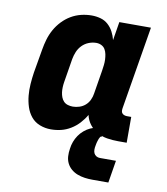

<svg xmlns="http://www.w3.org/2000/svg" viewBox="-83 -608 766 879"><g transform="rotate(10 300.0 -168.0)"><path d="M178 8Q151 8 126.5 -1.5Q102 -11 86 -30.5Q70 -50 62 -75Q54 -100 51.5 -126.5Q49 -153 51 -180.5Q53 -208 57 -235L76 -345Q80 -369 87 -393Q94 -417 106.5 -439.5Q119 -462 137 -481Q155 -500 177 -513Q199 -526 223.5 -532Q248 -538 273 -538Q294 -538 314 -532.5Q334 -527 349 -513.5Q364 -500 373.5 -482Q383 -464 388 -444L402 -530H549L485 -144Q484 -137 484.5 -131Q485 -125 489 -120.5Q493 -116 499 -114Q505 -112 511 -112H531V8H491Q465 8 440 4Q415 0 393.5 -12Q372 -24 357 -43.5Q342 -63 337 -87Q325 -66 308 -47.5Q291 -29 269.5 -16Q248 -3 225 2.5Q202 8 178 8ZM259 -112Q274 -112 289.5 -117Q305 -122 317 -132.5Q329 -143 336 -158Q343 -173 345 -188L363 -298Q365 -311 366.5 -324Q368 -337 367.5 -349.5Q367 -362 364.5 -374.5Q362 -387 356 -397Q350 -407 339 -412.5Q328 -418 315 -418Q297 -418 279.5 -411Q262 -404 249 -390.5Q236 -377 229 -360Q222 -343 219 -326L201 -216Q199 -204 198.5 -191.5Q198 -179 199.5 -167.5Q201 -156 205 -145.5Q209 -135 216.5 -127Q224 -119 235.5 -115.5Q247 -112 259 -112ZM405 202Q387 202 369.5 199.5Q352 197 336 191Q320 185 307 174Q294 163 286.5 148Q279 133 278 115.5Q277 98 280 80Q282 63 288 47Q294 31 303.5 17Q313 3 326.5 -8.5Q340 -20 355.5 -27Q371 -34 387.5 -37Q404 -40 420 -40L414 0Q409 0 406.5 4Q404 8 402 12.5Q400 17 399 21Q398 25 396.5 29Q395 33 394.5 37.5Q394 42 393 46Q391 55 391 64.5Q391 74 394.5 81.5Q398 89 405.5 93.5Q413 98 422 98H497L480 202Z"/></g></svg>

Font: Iosevka Slab Heavy Extended
Style: Italic
Weight: 900
Width: 7
Italic angle: -9°
Monospace: yes
Designer: Belleve Invis
Foundry: Belleve Invis
Version: Version 11.1.0; ttfautohint (v1.8.3)